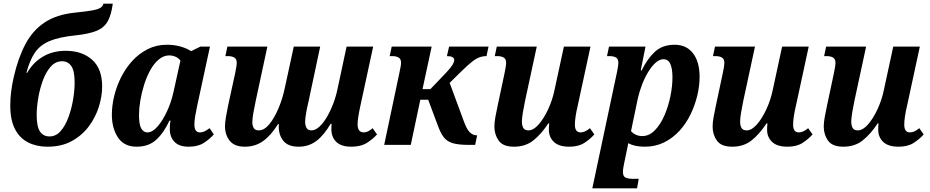

<svg xmlns="http://www.w3.org/2000/svg" viewBox="-20 -790 5072 1047"><path d="M239 10Q180 10 134 -13Q88 -36 62 -85.5Q36 -135 36 -215Q36 -287 55 -370Q79 -475 119 -550Q159 -625 224 -668Q289 -711 388 -721Q446 -727 478.5 -732.5Q511 -738 526 -746.5Q541 -755 544 -770H595Q587 -709 567.5 -674Q548 -639 507 -622Q466 -605 391 -597Q302 -588 250 -566Q198 -544 170 -502.5Q142 -461 124 -393H128Q161 -450 214.5 -481.5Q268 -513 339 -513Q427 -513 482 -464.5Q537 -416 537 -318Q537 -265 519 -207.5Q501 -150 464 -100.5Q427 -51 371 -20.5Q315 10 239 10ZM250 -46Q285 -46 310.5 -75Q336 -104 353 -150Q370 -196 378.5 -246.5Q387 -297 387 -340Q387 -403 369 -429.5Q351 -456 318 -456Q283 -456 257 -427Q231 -398 214 -352Q197 -306 188.5 -255.5Q180 -205 180 -162Q180 -100 198 -73Q216 -46 250 -46Z M725 10Q657 10 623.5 -40Q590 -90 590 -165Q590 -213 602.5 -265.5Q615 -318 640 -368Q665 -418 701.5 -458Q738 -498 785.5 -522Q833 -546 890 -546Q931 -546 965.5 -536Q1000 -526 1022 -511L1073 -536H1125L1055 -212Q1049 -184 1044.5 -157.5Q1040 -131 1040 -111Q1040 -68 1070 -68Q1084 -68 1096 -74Q1108 -80 1123 -91L1146 -57Q1123 -31 1091 -10.5Q1059 10 1009 10Q957 10 931.5 -16.5Q906 -43 906 -86Q906 -97 906.5 -107Q907 -117 910 -132H904Q873 -65 831.5 -27.5Q790 10 725 10ZM784 -68Q811 -68 839 -100Q867 -132 890.5 -182.5Q914 -233 926 -288L964 -460Q950 -476 934 -482Q918 -488 904 -488Q872 -488 845.5 -465.5Q819 -443 799 -406.5Q779 -370 765.5 -326.5Q752 -283 745 -240.5Q738 -198 738 -164Q738 -110 750.5 -89Q763 -68 784 -68Z M1315 10Q1259 10 1233 -22Q1207 -54 1207 -102Q1207 -122 1212 -151.5Q1217 -181 1224 -215L1262 -389Q1266 -408 1268.5 -424Q1271 -440 1271 -448Q1271 -468 1258 -476Q1245 -484 1223 -484H1209L1220 -536H1438L1374 -238Q1366 -200 1361 -171Q1356 -142 1356 -123Q1356 -105 1363.5 -92Q1371 -79 1391 -79Q1421 -79 1448.5 -112.5Q1476 -146 1498.5 -199Q1521 -252 1533 -310L1582 -536H1726L1663 -239Q1656 -211 1650 -178Q1644 -145 1644 -126Q1644 -105 1652 -92Q1660 -79 1678 -79Q1700 -79 1722 -99.5Q1744 -120 1763.5 -153.5Q1783 -187 1798 -227Q1813 -267 1821 -307L1870 -536H2015L1945 -212Q1938 -180 1934 -154.5Q1930 -129 1930 -112Q1930 -68 1964 -68Q1986 -68 2012 -91L2036 -57Q2013 -31 1980 -10.5Q1947 10 1896 10Q1841 10 1814 -16Q1787 -42 1787 -86Q1787 -94 1787.5 -101.5Q1788 -109 1788 -115H1783Q1747 -53 1705.5 -21.5Q1664 10 1608 10Q1552 10 1526 -21Q1500 -52 1500 -101Q1500 -106 1501 -113H1496Q1458 -52 1415 -21Q1372 10 1315 10Z M2075 0 2158 -393Q2167 -432 2167 -448Q2167 -468 2154 -476Q2141 -484 2119 -484H2105L2116 -536H2334L2284 -304H2327L2416 -397Q2440 -423 2448.5 -438Q2457 -453 2457 -463Q2457 -484 2417 -484L2429 -536H2644L2633 -484Q2612 -484 2593.5 -477Q2575 -470 2553 -452.5Q2531 -435 2499 -404L2432 -338L2510 -127Q2525 -85 2542 -68.5Q2559 -52 2579 -52H2582L2571 0H2534Q2479 0 2448 -9.5Q2417 -19 2399.5 -42Q2382 -65 2367 -107L2315 -246H2272L2220 0Z M2783 10Q2723 10 2699.5 -23Q2676 -56 2676 -100Q2676 -122 2681.5 -152.5Q2687 -183 2694 -215L2731 -389Q2735 -407 2737.5 -423Q2740 -439 2740 -448Q2740 -468 2727 -476Q2714 -484 2692 -484H2678L2689 -536H2907L2843 -239Q2836 -205 2831 -175Q2826 -145 2826 -126Q2826 -106 2833.5 -92.5Q2841 -79 2862 -79Q2889 -79 2917.5 -111.5Q2946 -144 2969.5 -195Q2993 -246 3004 -300L3055 -536H3200L3130 -212Q3123 -183 3119 -156.5Q3115 -130 3115 -110Q3115 -68 3146 -68Q3170 -68 3197 -91L3221 -57Q3198 -31 3166 -10.5Q3134 10 3084 10Q3028 10 3000.5 -16Q2973 -42 2973 -83Q2973 -92 2973.5 -100.5Q2974 -109 2975 -117H2970Q2931 -58 2888 -24Q2845 10 2783 10Z M3210 237 3345 -399Q3352 -433 3352 -447Q3352 -468 3339.5 -476Q3327 -484 3304 -484H3290L3301 -536H3500L3474 -406H3479Q3509 -468 3550.5 -507Q3592 -546 3659 -546Q3723 -546 3759 -499.5Q3795 -453 3795 -371Q3795 -322 3782.5 -269.5Q3770 -217 3746 -167Q3722 -117 3685.5 -77Q3649 -37 3601.5 -13.5Q3554 10 3496 10Q3441 10 3406 -9Q3403 10 3397 36L3384 98Q3381 111 3379 124.5Q3377 138 3377 148Q3377 171 3390.5 178Q3404 185 3430 185H3463L3454 237ZM3482 -48Q3520 -48 3550.5 -79Q3581 -110 3602.5 -159Q3624 -208 3635.5 -263.5Q3647 -319 3647 -369Q3647 -415 3635.5 -441Q3624 -467 3598 -467Q3576 -467 3554.5 -447.5Q3533 -428 3514 -396.5Q3495 -365 3481 -328Q3467 -291 3459 -257L3421 -75Q3431 -63 3447 -55.5Q3463 -48 3482 -48Z M3973 10Q3913 10 3889.5 -23Q3866 -56 3866 -100Q3866 -122 3871.5 -152.5Q3877 -183 3884 -215L3921 -389Q3925 -407 3927.5 -423Q3930 -439 3930 -448Q3930 -468 3917 -476Q3904 -484 3882 -484H3868L3879 -536H4097L4033 -239Q4026 -205 4021 -175Q4016 -145 4016 -126Q4016 -106 4023.5 -92.5Q4031 -79 4052 -79Q4079 -79 4107.5 -111.5Q4136 -144 4159.5 -195Q4183 -246 4194 -300L4245 -536H4390L4320 -212Q4313 -183 4309 -156.5Q4305 -130 4305 -110Q4305 -68 4336 -68Q4360 -68 4387 -91L4411 -57Q4388 -31 4356 -10.5Q4324 10 4274 10Q4218 10 4190.5 -16Q4163 -42 4163 -83Q4163 -92 4163.5 -100.5Q4164 -109 4165 -117H4160Q4121 -58 4078 -24Q4035 10 3973 10Z M4579 10Q4519 10 4495.5 -23Q4472 -56 4472 -100Q4472 -122 4477.5 -152.5Q4483 -183 4490 -215L4527 -389Q4531 -407 4533.5 -423Q4536 -439 4536 -448Q4536 -468 4523 -476Q4510 -484 4488 -484H4474L4485 -536H4703L4639 -239Q4632 -205 4627 -175Q4622 -145 4622 -126Q4622 -106 4629.5 -92.5Q4637 -79 4658 -79Q4685 -79 4713.5 -111.5Q4742 -144 4765.5 -195Q4789 -246 4800 -300L4851 -536H4996L4926 -212Q4919 -183 4915 -156.5Q4911 -130 4911 -110Q4911 -68 4942 -68Q4966 -68 4993 -91L5017 -57Q4994 -31 4962 -10.5Q4930 10 4880 10Q4824 10 4796.5 -16Q4769 -42 4769 -83Q4769 -92 4769.5 -100.5Q4770 -109 4771 -117H4766Q4727 -58 4684 -24Q4641 10 4579 10Z"/></svg>

Font: Noto Serif SemiCondensed
Style: Bold Italic
Weight: 700
Width: 4
Italic angle: -12°
Designer: Monotype Design Team
Foundry: Monotype Imaging Inc.
Version: Version 2.014